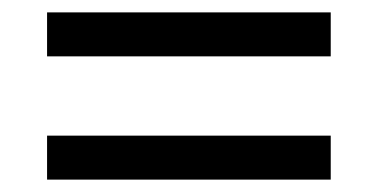

<svg xmlns="http://www.w3.org/2000/svg" viewBox="-20 -507 612 310"><path d="M56 -416V-487H514V-416ZM56 -217V-288H514V-217Z"/></svg>

Font: Noto Sans SignWriting
Style: Regular
Weight: 400
Designer: Monotype Design Team
Foundry: Monotype Imaging Inc.
Version: Version 2.004; ttfautohint (v1.8.4.7-5d5b)